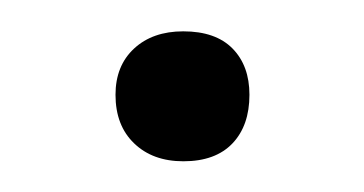

<svg xmlns="http://www.w3.org/2000/svg" viewBox="-20 -94 237 125"><path d="M99.4 11Q79.4 11 67.3 -0.7Q55.2 -12.3 55.2 -32.3Q55.2 -51.2 67.3 -62.4Q79.4 -73.6 99.3 -73.6Q120.4 -73.6 131.4 -62.4Q142.4 -51.2 142.4 -32.3Q142.4 -12.3 131.4 -0.7Q120.3 11 99.4 11Z"/></svg>

Font: Cormorant Infant Light
Style: Regular
Weight: 300
Designer: Christian Thalmann (Catharsis Fonts)
Foundry: Catharsis Fonts
Version: Version 4.001